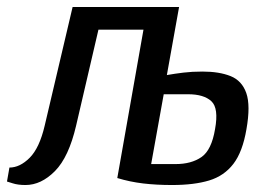

<svg xmlns="http://www.w3.org/2000/svg" viewBox="-20 -520 740 550"><path d="M53 10Q31 10 16 5Q1 0 0 0L7 -40Q37 -40 65 -68Q93 -96 108 -160L188 -500H493L458 -305Q481 -309 505.5 -312Q530 -315 560 -315Q608 -315 640.5 -302Q673 -289 685.5 -253.5Q698 -218 686 -150Q675 -85 648.5 -50.5Q622 -16 579 -3Q536 10 473 10Q428 10 390 5.5Q352 1 316 -10L391 -435H262L198 -160Q177 -70 137.5 -30Q98 10 53 10ZM413 -50H483Q528 -50 557 -70Q586 -90 596 -150Q607 -210 585.5 -230Q564 -250 519 -250H449Z"/></svg>

Font: Cuprum
Style: Italic
Weight: 400
Italic angle: -10°
Designer: Jovanny Lemonad
Foundry: Jovanny Lemonad
Version: Version 3.000